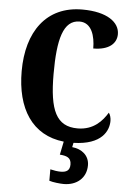

<svg xmlns="http://www.w3.org/2000/svg" viewBox="-63 -770 716 1055"><g transform="rotate(5 295.5 -242.0)"><path d="M329 240C400 240 453 197 453 126C453 73 412 39 358 34L363 10C519 6 555 -73 555 -128C555 -143 550 -163 542 -172C514 -126 467 -71 378 -71C261 -71 221 -157 221 -358C221 -548 248 -657 339 -657C406 -657 426 -583 426 -516C513 -516 554 -555 554 -606C554 -671 486 -724 348 -724C149 -724 45 -575 45 -358C45 -152 133 -11 309 8L294 81C330 84 357 91 357 130C357 164 337 174 306 174C291 174 269 171 249 166V229C269 236 311 240 329 240Z"/></g></svg>

Font: Noto Serif Devanagari ExtraCondensed Black
Style: Regular
Weight: 900
Width: 2
Designer: Universal Thirst, Indian Type Foundry and the Monotype Design Team
Foundry: Monotype Imaging Inc.
Version: Version 2.004